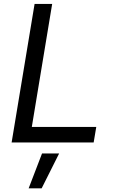

<svg xmlns="http://www.w3.org/2000/svg" viewBox="-20 -748 602 1008"><path d="M41 0 161.6 -727.5H253.9L147 -81.5H485.4L471.7 0ZM130.4 240.7 200.7 57.6H290.5L198.7 240.7Z"/></svg>

Font: Inter 16pt
Style: Italic
Weight: 400
Italic angle: -9.3988°
Version: Version 4.001;git-66647c0bb